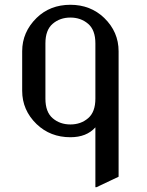

<svg xmlns="http://www.w3.org/2000/svg" viewBox="-20 -567 616 807"><path d="M170.9 -152.3Q170.9 -96.2 201.4 -70.1Q231.9 -43.9 275.9 -43.9Q319.8 -43.9 350.3 -70.1Q380.9 -96.2 380.9 -152.3V-384.8Q380.9 -440.9 350.3 -467Q319.8 -493.2 275.9 -493.2Q231.9 -493.2 201.4 -467Q170.9 -440.9 170.9 -384.8ZM478.5 -351.6V175.8L385.7 219.7H380.9V-31.7Q343.8 9.8 275.9 9.8Q191.4 9.8 133.8 -45.4Q73.2 -104 73.2 -185.5V-351.6Q73.2 -432.1 133.8 -491.7Q190.4 -546.9 275.9 -546.9Q360.4 -546.9 418 -491.7Q478.5 -433.1 478.5 -351.6Z"/></svg>

Font: Nova Slim
Style: Book
Weight: 400
Version: Version 2.000